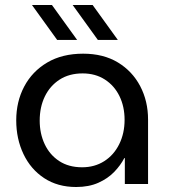

<svg xmlns="http://www.w3.org/2000/svg" viewBox="-20 -737 678 769"><path d="M285 12Q211 12 157 -23.5Q103 -59 74 -120Q45 -181 45 -255Q45 -330 77 -390.5Q109 -451 169 -486.5Q229 -522 313 -522Q394 -522 452 -487Q510 -452 541.5 -392Q573 -332 573 -258V0H480V-104H478Q463 -75 437.5 -48.5Q412 -22 374 -5Q336 12 285 12ZM309 -67Q359 -67 397.5 -91.5Q436 -116 457.5 -159.5Q479 -203 479 -257Q479 -310 458.5 -352Q438 -394 400 -418.5Q362 -443 311 -443Q257 -443 218.5 -418Q180 -393 159.5 -350.5Q139 -308 139 -254Q139 -202 159 -159.5Q179 -117 217 -92Q255 -67 309 -67ZM372 -577 271 -717H351L452 -577ZM209 -577 108 -717H188L289 -577Z"/></svg>

Font: MuseoModerno Thin
Style: Regular
Weight: 400
Version: Version 1.003